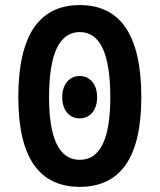

<svg xmlns="http://www.w3.org/2000/svg" viewBox="-20 -723 626 753"><path d="M293 9.8Q51.8 9.8 51.8 -341.8Q51.8 -703.1 293 -703.1Q534.2 -703.1 534.2 -341.8Q534.2 9.8 293 9.8ZM293 -96.2Q412.6 -96.2 412.6 -341.8Q412.6 -597.2 293 -597.2Q172.4 -597.2 172.4 -341.8Q172.4 -96.2 293 -96.2ZM292.5 -258.8Q261.7 -258.8 242.9 -281.5Q224.1 -304.2 224.1 -341.8Q224.1 -379.4 242.9 -402.1Q261.7 -424.8 292.5 -424.8Q323.2 -424.8 342 -402.1Q360.8 -379.4 360.8 -341.8Q360.8 -304.2 342 -281.5Q323.2 -258.8 292.5 -258.8Z"/></svg>

Font: Caskaydia Cove SemiBold
Style: Regular
Weight: 600
Monospace: yes
Designer: Aaron Bell
Foundry: Saja Typeworks
Version: Version 4.300; ttfautohint (v1.8.3)